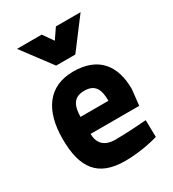

<svg xmlns="http://www.w3.org/2000/svg" viewBox="-184 -855 876 970"><g transform="rotate(-30 253.5 -370.0)"><path d="M271 -106C203 -106 176 -141 175 -194H459L469 -287C469 -423 403 -511 256 -511C110 -511 40 -406 40 -243C40 -73 101 12 260 12C362 12 453 -16 453 -16L451 -115C451 -115 343 -106 271 -106ZM174 -294C175 -356 192 -399 256 -399C319 -399 337 -360 337 -294ZM197 -580H309L439 -752H295L254 -692L212 -752H68Z"/></g></svg>

Font: TitilliumMaps29L
Style: 999 wt
Weight: 900
Designer: Campivisivi
Foundry: Accademia di Belle Arti di Urbino and students of MA course of Visual design